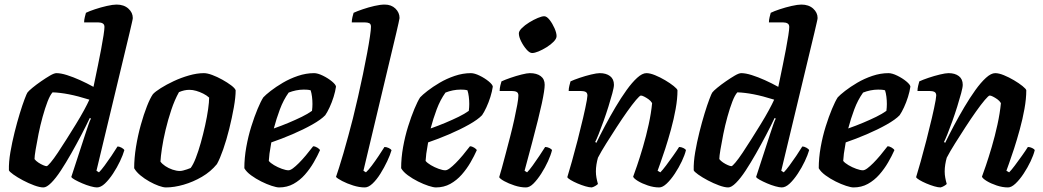

<svg xmlns="http://www.w3.org/2000/svg" viewBox="-20 -820 4562 840"><path d="M170 0Q154 0 129.5 -9Q105 -18 80.5 -31Q56 -44 38.5 -56.5Q21 -69 19 -75Q18 -111 25.5 -154.5Q33 -198 44 -242Q55 -286 66.5 -323.5Q78 -361 87.5 -386Q97 -411 100 -415Q105 -422 122 -436Q139 -450 160 -464.5Q181 -479 199 -489.5Q217 -500 227 -500Q246 -500 273 -491.5Q300 -483 330 -469.5Q360 -456 389 -440Q391 -450 396.5 -476Q402 -502 409 -536.5Q416 -571 422.5 -605Q429 -639 433 -665.5Q437 -692 437 -702Q437 -713 429.5 -717.5Q422 -722 410 -722H348Q348 -733 351 -745Q354 -757 356 -764Q370 -771 395.5 -779.5Q421 -788 447.5 -794Q474 -800 490 -800Q522 -800 541.5 -782.5Q561 -765 561 -741Q561 -737 556.5 -718Q552 -699 547 -677L402 -73L413 -66Q423 -76 437.5 -95.5Q452 -115 467.5 -138Q483 -161 494 -179Q503 -179 512.5 -173.5Q522 -168 524 -163Q518 -142 505 -114.5Q492 -87 474.5 -60.5Q457 -34 439 -17Q421 0 404 0Q394 0 376 -5Q358 -10 339.5 -18Q321 -26 307.5 -33.5Q294 -41 292 -46L353 -233Q361 -257 367.5 -276Q374 -295 378 -301L373 -304Q357 -270 335.5 -229Q314 -188 291 -147.5Q268 -107 246 -73.5Q224 -40 204 -20Q184 0 170 0ZM184 -93Q188 -93 201.5 -109Q215 -125 233 -152Q251 -179 271.5 -211.5Q292 -244 312 -276.5Q332 -309 347.5 -337.5Q363 -366 371 -384Q320 -400 281 -407.5Q242 -415 210 -416Q199 -404 188 -375.5Q177 -347 166.5 -309Q156 -271 148.5 -233.5Q141 -196 136 -166Q131 -136 131 -124Q137 -116 147.5 -109Q158 -102 168.5 -97.5Q179 -93 184 -93Z M706 0Q694 0 674.5 -7Q655 -14 633.5 -26Q612 -38 594 -53Q576 -68 567 -84Q567 -128 575 -177.5Q583 -227 596 -273.5Q609 -320 623 -355.5Q637 -391 649 -408Q659 -419 683.5 -434.5Q708 -450 740 -465Q772 -480 807 -490Q842 -500 872 -500Q887 -500 908.5 -492Q930 -484 952.5 -471.5Q975 -459 991.5 -446.5Q1008 -434 1011 -425Q1011 -395 1003 -350Q995 -305 983 -256.5Q971 -208 956.5 -166.5Q942 -125 929 -102Q902 -69 863.5 -46.5Q825 -24 783.5 -12Q742 0 706 0ZM767 -72Q773 -72 781 -74Q789 -76 798 -79Q807 -82 814 -85Q825 -99 836.5 -128.5Q848 -158 858.5 -195.5Q869 -233 877.5 -271.5Q886 -310 890.5 -342Q895 -374 895 -393Q884 -403 869 -410.5Q854 -418 838.5 -422.5Q823 -427 809 -427Q797 -427 786 -424.5Q775 -422 763 -417Q744 -383 729.5 -339.5Q715 -296 704.5 -252Q694 -208 688.5 -171Q683 -134 682 -113Q689 -103 703 -93.5Q717 -84 734.5 -78Q752 -72 767 -72Z M1201 0Q1190 0 1168.5 -7Q1147 -14 1123 -26Q1099 -38 1078.5 -53Q1058 -68 1049 -84Q1049 -129 1057.5 -176.5Q1066 -224 1079.5 -267Q1093 -310 1107 -343.5Q1121 -377 1132 -394Q1142 -405 1164.5 -422.5Q1187 -440 1217.5 -458Q1248 -476 1283.5 -488Q1319 -500 1354 -500Q1370 -500 1392.5 -489Q1415 -478 1432 -464Q1449 -450 1450 -441Q1447 -420 1439.5 -396Q1432 -372 1422 -350.5Q1412 -329 1403 -316Q1385 -297 1346 -275Q1307 -253 1259 -232.5Q1211 -212 1167 -197Q1161 -164 1159 -148Q1157 -132 1156 -116Q1163 -107 1179 -97.5Q1195 -88 1213 -81.5Q1231 -75 1242 -75Q1250 -75 1261.5 -83.5Q1273 -92 1287.5 -106.5Q1302 -121 1318 -140Q1334 -159 1350 -180Q1359 -180 1368.5 -174Q1378 -168 1380 -163Q1369 -138 1352.5 -109.5Q1336 -81 1314 -56Q1292 -31 1264 -15.5Q1236 0 1201 0ZM1178 -258Q1212 -270 1243 -283Q1274 -296 1300.5 -309Q1327 -322 1345 -335Q1346 -343 1346.5 -350.5Q1347 -358 1347 -365Q1347 -381 1345 -397Q1343 -413 1339 -425Q1331 -427 1324 -427.5Q1317 -428 1309 -428Q1292 -428 1275 -424.5Q1258 -421 1243 -415Q1220 -383 1204.5 -341.5Q1189 -300 1178 -258Z M1576 0Q1552 0 1525 -8.5Q1498 -17 1477 -28Q1456 -39 1450 -46Q1455 -60 1463.5 -87Q1472 -114 1482.5 -149.5Q1493 -185 1503.5 -224.5Q1514 -264 1524 -302Q1535 -347 1546.5 -397Q1558 -447 1568 -495.5Q1578 -544 1586 -586.5Q1594 -629 1598.5 -660Q1603 -691 1603 -703Q1603 -715 1595.5 -718.5Q1588 -722 1576 -722H1519Q1519 -733 1522 -745.5Q1525 -758 1527 -764Q1542 -771 1567 -779.5Q1592 -788 1618 -794Q1644 -800 1663 -800Q1692 -800 1710 -782.5Q1728 -765 1728 -741Q1728 -738 1723.5 -718.5Q1719 -699 1714 -677L1570 -73L1581 -66Q1592 -76 1607 -96Q1622 -116 1637 -138.5Q1652 -161 1662 -177Q1671 -177 1680.5 -172.5Q1690 -168 1693 -163Q1687 -142 1674 -114.5Q1661 -87 1644.5 -60.5Q1628 -34 1610 -17Q1592 0 1576 0Z M1887 0Q1876 0 1854.5 -7Q1833 -14 1809 -26Q1785 -38 1764.5 -53Q1744 -68 1735 -84Q1735 -129 1743.5 -176.5Q1752 -224 1765.5 -267Q1779 -310 1793 -343.5Q1807 -377 1818 -394Q1828 -405 1850.5 -422.5Q1873 -440 1903.5 -458Q1934 -476 1969.5 -488Q2005 -500 2040 -500Q2056 -500 2078.5 -489Q2101 -478 2118 -464Q2135 -450 2136 -441Q2133 -420 2125.5 -396Q2118 -372 2108 -350.5Q2098 -329 2089 -316Q2071 -297 2032 -275Q1993 -253 1945 -232.5Q1897 -212 1853 -197Q1847 -164 1845 -148Q1843 -132 1842 -116Q1849 -107 1865 -97.5Q1881 -88 1899 -81.5Q1917 -75 1928 -75Q1936 -75 1947.5 -83.5Q1959 -92 1973.5 -106.5Q1988 -121 2004 -140Q2020 -159 2036 -180Q2045 -180 2054.5 -174Q2064 -168 2066 -163Q2055 -138 2038.5 -109.5Q2022 -81 2000 -56Q1978 -31 1950 -15.5Q1922 0 1887 0ZM1864 -258Q1898 -270 1929 -283Q1960 -296 1986.5 -309Q2013 -322 2031 -335Q2032 -343 2032.5 -350.5Q2033 -358 2033 -365Q2033 -381 2031 -397Q2029 -413 2025 -425Q2017 -427 2010 -427.5Q2003 -428 1995 -428Q1978 -428 1961 -424.5Q1944 -421 1929 -415Q1906 -383 1890.5 -341.5Q1875 -300 1864 -258Z M2281 0Q2257 0 2231 -8.5Q2205 -17 2186 -27.5Q2167 -38 2164 -45Q2168 -57 2175.5 -84.5Q2183 -112 2192.5 -148Q2202 -184 2212 -222.5Q2222 -261 2230 -297.5Q2238 -334 2243 -361.5Q2248 -389 2248 -402Q2248 -414 2240 -418Q2232 -422 2218 -422H2166Q2166 -434 2169 -446Q2172 -458 2174 -464Q2189 -471 2213.5 -479.5Q2238 -488 2262 -494Q2286 -500 2298 -500Q2328 -500 2345.5 -487Q2363 -474 2363 -449Q2363 -438 2360 -418Q2357 -398 2350.5 -367.5Q2344 -337 2333.5 -295Q2323 -253 2308.5 -198Q2294 -143 2275 -73L2286 -66Q2296 -76 2310.5 -96Q2325 -116 2340 -138.5Q2355 -161 2365 -177Q2374 -177 2383.5 -172.5Q2393 -168 2395 -163Q2390 -142 2377.5 -114.5Q2365 -87 2348 -60.5Q2331 -34 2314 -17Q2297 0 2281 0ZM2308 -588Q2297 -588 2283.5 -603.5Q2270 -619 2260 -639Q2250 -659 2250 -674Q2250 -684 2263 -697Q2276 -710 2295.5 -722Q2315 -734 2333 -741.5Q2351 -749 2361 -749Q2372 -749 2384.5 -733Q2397 -717 2406 -696.5Q2415 -676 2415 -662Q2415 -651 2402.5 -638Q2390 -625 2371.5 -613.5Q2353 -602 2336 -595Q2319 -588 2308 -588Z M2569 0Q2558 0 2541 -5Q2524 -10 2506.5 -17.5Q2489 -25 2476.5 -32.5Q2464 -40 2462 -45Q2470 -71 2482 -113.5Q2494 -156 2507 -206.5Q2520 -257 2531 -304Q2536 -326 2540.5 -346.5Q2545 -367 2547.5 -382Q2550 -397 2550 -402Q2550 -414 2542 -418Q2534 -422 2519 -422H2468Q2468 -433 2471 -445Q2474 -457 2476 -464Q2491 -471 2516 -479.5Q2541 -488 2566 -494Q2591 -500 2604 -500Q2632 -500 2649 -487Q2666 -474 2666 -449Q2666 -438 2659 -412Q2652 -386 2642 -354Q2632 -322 2620.5 -290Q2609 -258 2599 -233Q2589 -208 2584 -199L2589 -195Q2606 -230 2627.5 -270.5Q2649 -311 2673 -351.5Q2697 -392 2721 -425.5Q2745 -459 2767.5 -479.5Q2790 -500 2808 -500Q2824 -500 2846 -491Q2868 -482 2890 -469Q2912 -456 2927.5 -443.5Q2943 -431 2944 -425Q2944 -388 2936 -343.5Q2928 -299 2915.5 -253.5Q2903 -208 2890.5 -169.5Q2878 -131 2868.5 -105Q2859 -79 2857 -73L2869 -66Q2879 -76 2894 -96Q2909 -116 2925 -138.5Q2941 -161 2951 -177Q2960 -177 2969.5 -172.5Q2979 -168 2981 -163Q2976 -142 2963 -114.5Q2950 -87 2932.5 -60.5Q2915 -34 2897 -17Q2879 0 2864 0Q2840 0 2814.5 -8.5Q2789 -17 2771 -28Q2753 -39 2750 -47Q2755 -60 2767 -95Q2779 -130 2793 -177.5Q2807 -225 2818 -275.5Q2829 -326 2833 -369Q2827 -379 2817 -386Q2807 -393 2798 -397.5Q2789 -402 2784 -402Q2779 -402 2762.5 -382.5Q2746 -363 2724 -332Q2702 -301 2678 -264Q2654 -227 2632 -192Q2610 -157 2596 -130Q2592 -116 2589.5 -100.5Q2587 -85 2587 -70Q2587 -56 2589.5 -42.5Q2592 -29 2596 -15Q2592 -11 2584.5 -6.5Q2577 -2 2569 0Z M3166 0Q3150 0 3125.5 -9Q3101 -18 3076.5 -31Q3052 -44 3034.5 -56.5Q3017 -69 3015 -75Q3014 -111 3021.5 -154.5Q3029 -198 3040 -242Q3051 -286 3062.5 -323.5Q3074 -361 3083.5 -386Q3093 -411 3096 -415Q3101 -422 3118 -436Q3135 -450 3156 -464.5Q3177 -479 3195 -489.5Q3213 -500 3223 -500Q3242 -500 3269 -491.5Q3296 -483 3326 -469.5Q3356 -456 3385 -440Q3387 -450 3392.5 -476Q3398 -502 3405 -536.5Q3412 -571 3418.5 -605Q3425 -639 3429 -665.5Q3433 -692 3433 -702Q3433 -713 3425.5 -717.5Q3418 -722 3406 -722H3344Q3344 -733 3347 -745Q3350 -757 3352 -764Q3366 -771 3391.5 -779.5Q3417 -788 3443.5 -794Q3470 -800 3486 -800Q3518 -800 3537.5 -782.5Q3557 -765 3557 -741Q3557 -737 3552.5 -718Q3548 -699 3543 -677L3398 -73L3409 -66Q3419 -76 3433.5 -95.5Q3448 -115 3463.5 -138Q3479 -161 3490 -179Q3499 -179 3508.5 -173.5Q3518 -168 3520 -163Q3514 -142 3501 -114.5Q3488 -87 3470.5 -60.5Q3453 -34 3435 -17Q3417 0 3400 0Q3390 0 3372 -5Q3354 -10 3335.5 -18Q3317 -26 3303.5 -33.5Q3290 -41 3288 -46L3349 -233Q3357 -257 3363.5 -276Q3370 -295 3374 -301L3369 -304Q3353 -270 3331.5 -229Q3310 -188 3287 -147.5Q3264 -107 3242 -73.5Q3220 -40 3200 -20Q3180 0 3166 0ZM3180 -93Q3184 -93 3197.5 -109Q3211 -125 3229 -152Q3247 -179 3267.5 -211.5Q3288 -244 3308 -276.5Q3328 -309 3343.5 -337.5Q3359 -366 3367 -384Q3316 -400 3277 -407.5Q3238 -415 3206 -416Q3195 -404 3184 -375.5Q3173 -347 3162.5 -309Q3152 -271 3144.5 -233.5Q3137 -196 3132 -166Q3127 -136 3127 -124Q3133 -116 3143.5 -109Q3154 -102 3164.5 -97.5Q3175 -93 3180 -93Z M3714 0Q3703 0 3681.5 -7Q3660 -14 3636 -26Q3612 -38 3591.5 -53Q3571 -68 3562 -84Q3562 -129 3570.5 -176.5Q3579 -224 3592.5 -267Q3606 -310 3620 -343.5Q3634 -377 3645 -394Q3655 -405 3677.5 -422.5Q3700 -440 3730.5 -458Q3761 -476 3796.5 -488Q3832 -500 3867 -500Q3883 -500 3905.5 -489Q3928 -478 3945 -464Q3962 -450 3963 -441Q3960 -420 3952.5 -396Q3945 -372 3935 -350.5Q3925 -329 3916 -316Q3898 -297 3859 -275Q3820 -253 3772 -232.5Q3724 -212 3680 -197Q3674 -164 3672 -148Q3670 -132 3669 -116Q3676 -107 3692 -97.5Q3708 -88 3726 -81.5Q3744 -75 3755 -75Q3763 -75 3774.5 -83.5Q3786 -92 3800.5 -106.5Q3815 -121 3831 -140Q3847 -159 3863 -180Q3872 -180 3881.5 -174Q3891 -168 3893 -163Q3882 -138 3865.5 -109.5Q3849 -81 3827 -56Q3805 -31 3777 -15.5Q3749 0 3714 0ZM3691 -258Q3725 -270 3756 -283Q3787 -296 3813.5 -309Q3840 -322 3858 -335Q3859 -343 3859.5 -350.5Q3860 -358 3860 -365Q3860 -381 3858 -397Q3856 -413 3852 -425Q3844 -427 3837 -427.5Q3830 -428 3822 -428Q3805 -428 3788 -424.5Q3771 -421 3756 -415Q3733 -383 3717.5 -341.5Q3702 -300 3691 -258Z M4095 0Q4084 0 4067 -5Q4050 -10 4032.5 -17.5Q4015 -25 4002.5 -32.5Q3990 -40 3988 -45Q3996 -71 4008 -113.5Q4020 -156 4033 -206.5Q4046 -257 4057 -304Q4062 -326 4066.5 -346.5Q4071 -367 4073.5 -382Q4076 -397 4076 -402Q4076 -414 4068 -418Q4060 -422 4045 -422H3994Q3994 -433 3997 -445Q4000 -457 4002 -464Q4017 -471 4042 -479.5Q4067 -488 4092 -494Q4117 -500 4130 -500Q4158 -500 4175 -487Q4192 -474 4192 -449Q4192 -438 4185 -412Q4178 -386 4168 -354Q4158 -322 4146.5 -290Q4135 -258 4125 -233Q4115 -208 4110 -199L4115 -195Q4132 -230 4153.5 -270.5Q4175 -311 4199 -351.5Q4223 -392 4247 -425.5Q4271 -459 4293.5 -479.5Q4316 -500 4334 -500Q4350 -500 4372 -491Q4394 -482 4416 -469Q4438 -456 4453.5 -443.5Q4469 -431 4470 -425Q4470 -388 4462 -343.5Q4454 -299 4441.5 -253.5Q4429 -208 4416.5 -169.5Q4404 -131 4394.5 -105Q4385 -79 4383 -73L4395 -66Q4405 -76 4420 -96Q4435 -116 4451 -138.5Q4467 -161 4477 -177Q4486 -177 4495.5 -172.5Q4505 -168 4507 -163Q4502 -142 4489 -114.5Q4476 -87 4458.5 -60.5Q4441 -34 4423 -17Q4405 0 4390 0Q4366 0 4340.5 -8.5Q4315 -17 4297 -28Q4279 -39 4276 -47Q4281 -60 4293 -95Q4305 -130 4319 -177.5Q4333 -225 4344 -275.5Q4355 -326 4359 -369Q4353 -379 4343 -386Q4333 -393 4324 -397.5Q4315 -402 4310 -402Q4305 -402 4288.5 -382.5Q4272 -363 4250 -332Q4228 -301 4204 -264Q4180 -227 4158 -192Q4136 -157 4122 -130Q4118 -116 4115.5 -100.5Q4113 -85 4113 -70Q4113 -56 4115.5 -42.5Q4118 -29 4122 -15Q4118 -11 4110.5 -6.5Q4103 -2 4095 0Z"/></svg>

Font: Texturina Medium 12pt
Style: Bold Italic
Weight: 700
Italic angle: -11°
Version: Version 1.002